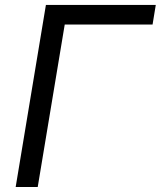

<svg xmlns="http://www.w3.org/2000/svg" viewBox="-20 -747 642 767"><path d="M602.3 -727.3 589.5 -649.1H238.6L130.7 0H42.6L163.4 -727.3Z"/></svg>

Font: Karasuma Gothic
Style: Italic
Weight: 400
Italic angle: -9.39999°
Designer: Rasmus Andersson / Ryoko Nishizuka
Foundry: Genbu
Version: Version 1.00